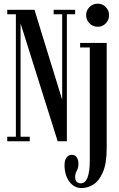

<svg xmlns="http://www.w3.org/2000/svg" viewBox="-20 -752 636 1022"><path d="M18.5 0V-24H64.5V-676H18.5V-700H163.5L311 -221V-676H265.5V-700H380V-676H336V0H287L89.5 -627.5V-24H138.5V0ZM500.5 -609.5Q474.5 -609.5 456.5 -627.5Q438.5 -645.5 438.5 -671.5Q438.5 -696.5 456.5 -714.5Q474.5 -732.5 500.5 -732.5Q525.5 -732.5 543 -714.5Q560.5 -696.5 560.5 -671.5Q560.5 -645.5 543 -627.5Q525.5 -609.5 500.5 -609.5ZM415 249Q374 249 348.8 214.2Q323.5 179.5 323.5 127Q323.5 100.5 334.2 86.2Q345 72 362.5 72Q379.5 72 388.5 85.5Q397.5 99 397.5 120Q397.5 141.5 388.8 157Q380 172.5 380 188.5Q380 209.5 389.5 216.8Q399 224 409.5 224Q458 224 458 101V-499.5H406.5V-523.5H548V35.5Q548 117 528 163.8Q508 210.5 477.5 229.8Q447 249 415 249Z"/></svg>

Font: Imbue 50pt Medium
Style: Regular
Weight: 500
Designer: Tyler Finck
Foundry: Etcetera Type Company
Version: Version 1.102; ttfautohint (v1.8.3)